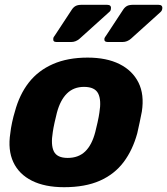

<svg xmlns="http://www.w3.org/2000/svg" viewBox="-20 -770 696 800"><path d="M247 10Q167 10 113 -17Q59 -44 35.5 -94.5Q12 -145 23 -215Q25 -235 30.5 -260.5Q36 -286 42 -305Q61 -376 100 -426Q139 -476 200.5 -503Q262 -530 345 -530Q424 -530 478 -503Q532 -476 557 -426Q582 -376 571 -305Q567 -286 562 -260.5Q557 -235 552 -215Q533 -145 495 -94.5Q457 -44 396 -17Q335 10 247 10ZM262 -112Q307 -112 335 -139Q363 -166 377 -220Q381 -235 386.5 -260Q392 -285 394 -300Q403 -353 389 -380.5Q375 -408 330 -408Q287 -408 259 -380.5Q231 -353 217 -300Q213 -285 207.5 -260Q202 -235 200 -220Q191 -166 204.5 -139Q218 -112 262 -112ZM429 -595Q413 -595 415 -609Q416 -613 418.5 -616.5Q421 -620 423 -623L494 -731Q501 -741 510 -745.5Q519 -750 535 -750H640Q659 -750 656 -733Q655 -725 648 -719L526 -609Q510 -595 491 -595ZM215 -595Q200 -595 202 -609Q202 -613 204.5 -616.5Q207 -620 209 -623L280 -731Q287 -741 296 -745.5Q305 -750 321 -750H426Q445 -750 442 -733Q442 -725 434 -719L312 -609Q296 -595 277 -595Z"/></svg>

Font: Rubik
Style: Bold Italic
Weight: 700
Italic angle: -12°
Designer: Hubert and Fischer
Foundry: Hubert and Fischer
Version: Version 2.300;gftools[0.9.30]